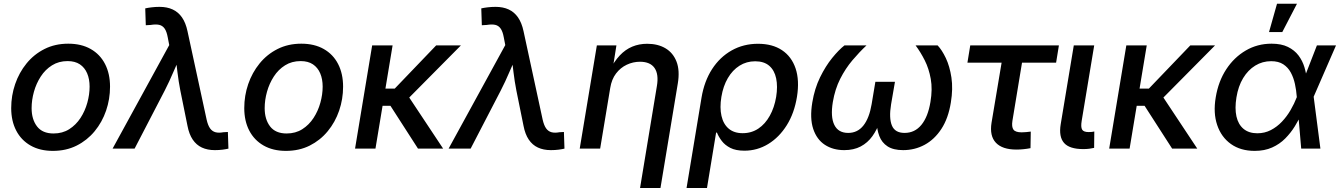

<svg xmlns="http://www.w3.org/2000/svg" viewBox="-20 -771 6951 996"><path d="M254.4 11.7Q187 11.7 138.4 -16.1Q89.8 -43.9 64 -93.8Q38.1 -143.6 38.1 -210.4Q38.1 -274.9 58.6 -334.7Q79.1 -394.5 117.7 -441.9Q156.2 -489.3 210.9 -516.8Q265.6 -544.4 334 -544.4Q401.9 -544.4 450.4 -516.8Q499 -489.3 524.9 -439Q550.8 -388.7 550.8 -321.3Q550.8 -256.8 530.3 -197Q509.8 -137.2 470.9 -90.1Q432.1 -43 377.4 -15.6Q322.8 11.7 254.4 11.7ZM257.8 -78.6Q304.2 -78.6 339.1 -100.8Q374 -123 397.5 -158.9Q420.9 -194.8 432.9 -237.8Q444.8 -280.8 444.8 -321.8Q444.8 -360.8 432.1 -390.6Q419.4 -420.4 394.3 -437.3Q369.1 -454.1 330.6 -454.1Q284.7 -454.1 249.8 -432.1Q214.8 -410.2 191.4 -374Q168 -337.9 156 -294.9Q144 -252 144 -210Q144 -151.9 172.1 -115.2Q200.2 -78.6 257.8 -78.6Z M564 0 857.9 -537.1 850.1 -577.6Q844.7 -607.4 834 -622.8Q823.2 -638.2 805.7 -642.1Q788.1 -646 761.7 -641.6L736.3 -640.1L733.4 -727.5Q746.1 -730.5 765.9 -732.9Q785.6 -735.4 807.6 -735.4Q846.7 -735.4 875.7 -721.9Q904.8 -708.5 924.1 -680.7Q943.4 -652.8 952.6 -609.4L1051.8 -150.9Q1058.6 -120.6 1069.8 -105Q1081.1 -89.4 1098.1 -85Q1115.2 -80.6 1138.7 -85L1162.1 -86.4L1165 0Q1153.3 2.9 1134.5 5.4Q1115.7 7.8 1094.7 7.8Q1056.2 7.8 1027.3 -5.6Q998.5 -19 979.7 -46.9Q960.9 -74.7 952.6 -118.2L915.5 -301.3Q906.2 -349.1 900.6 -396.2Q895 -443.4 889.2 -490.7H920.4Q898.9 -443.8 878.9 -396.5Q858.9 -349.1 834.5 -301.3L678.2 0Z M1463.4 11.7Q1396 11.7 1347.4 -16.1Q1298.8 -43.9 1272.9 -93.8Q1247.1 -143.6 1247.1 -210.4Q1247.1 -274.9 1267.6 -334.7Q1288.1 -394.5 1326.7 -441.9Q1365.2 -489.3 1419.9 -516.8Q1474.6 -544.4 1543 -544.4Q1610.8 -544.4 1659.4 -516.8Q1708 -489.3 1733.9 -439Q1759.8 -388.7 1759.8 -321.3Q1759.8 -256.8 1739.3 -197Q1718.8 -137.2 1679.9 -90.1Q1641.1 -43 1586.4 -15.6Q1531.7 11.7 1463.4 11.7ZM1466.8 -78.6Q1513.2 -78.6 1548.1 -100.8Q1583 -123 1606.4 -158.9Q1629.9 -194.8 1641.8 -237.8Q1653.8 -280.8 1653.8 -321.8Q1653.8 -360.8 1641.1 -390.6Q1628.4 -420.4 1603.3 -437.3Q1578.1 -454.1 1539.6 -454.1Q1493.7 -454.1 1458.7 -432.1Q1423.8 -410.2 1400.4 -374Q1377 -337.9 1365 -294.9Q1353 -252 1353 -210Q1353 -151.9 1381.1 -115.2Q1409.2 -78.6 1466.8 -78.6Z M2016.6 -535.6 1927.7 0H1821.8L1910.6 -535.6ZM2371.1 -535.6 2060.5 -222.2H1931.2L1944.8 -311.5H2027.8L2242.7 -535.6ZM2148.4 0 2002.9 -226.1 2081.5 -297.4 2278.8 0Z M2307.1 0 2601.1 -537.1 2593.3 -577.6Q2587.9 -607.4 2577.1 -622.8Q2566.4 -638.2 2548.8 -642.1Q2531.2 -646 2504.9 -641.6L2479.5 -640.1L2476.6 -727.5Q2489.3 -730.5 2509 -732.9Q2528.8 -735.4 2550.8 -735.4Q2589.8 -735.4 2618.9 -721.9Q2647.9 -708.5 2667.2 -680.7Q2686.5 -652.8 2695.8 -609.4L2794.9 -150.9Q2801.8 -120.6 2813 -105Q2824.2 -89.4 2841.3 -85Q2858.4 -80.6 2881.8 -85L2905.3 -86.4L2908.2 0Q2896.5 2.9 2877.7 5.4Q2858.9 7.8 2837.9 7.8Q2799.3 7.8 2770.5 -5.6Q2741.7 -19 2722.9 -46.9Q2704.1 -74.7 2695.8 -118.2L2658.7 -301.3Q2649.4 -349.1 2643.8 -396.2Q2638.2 -443.4 2632.3 -490.7H2663.6Q2642.1 -443.8 2622.1 -396.5Q2602.1 -349.1 2577.6 -301.3L2421.4 0Z M3145.5 -314.5 3093.3 0H2987.3L3076.2 -535.6H3177.7L3156.7 -403.8L3141.6 -404.3Q3166 -452.6 3195.1 -483.4Q3224.1 -514.2 3259.8 -529.1Q3295.4 -543.9 3337.4 -543.9Q3392.6 -543.9 3432.1 -520.5Q3471.7 -497.1 3489.5 -451.2Q3507.3 -405.3 3496.1 -337.9L3406.2 204.1H3300.3L3387.7 -325.2Q3397.9 -385.7 3375.5 -418.2Q3353 -450.7 3299.8 -450.7Q3264.2 -450.7 3231.4 -435.3Q3198.7 -419.9 3175.8 -389.9Q3152.8 -359.9 3145.5 -314.5Z M3541.5 204.1 3619.1 -264.2Q3633.3 -349.6 3673.8 -412.4Q3714.4 -475.1 3775.6 -509.5Q3836.9 -543.9 3912.1 -543.9Q3986.8 -543.9 4036.6 -510.7Q4086.4 -477.5 4107.2 -415.8Q4127.9 -354 4114.3 -269Q4100.6 -184.1 4061.3 -121.3Q4022 -58.6 3965.1 -23.9Q3908.2 10.7 3841.8 10.7Q3796.9 10.7 3768.8 -3.7Q3740.7 -18.1 3724.4 -39.6Q3708 -61 3699.2 -83H3694.8L3647.5 204.1ZM3832.5 -80.1Q3878.4 -80.1 3914.1 -104Q3949.7 -127.9 3973.4 -170.7Q3997.1 -213.4 4006.3 -268.1Q4015.1 -322.8 4006.3 -364.5Q3997.6 -406.2 3970.5 -429.7Q3943.4 -453.1 3897.5 -453.1Q3852.5 -453.1 3816.2 -430.2Q3779.8 -407.2 3755.6 -365.7Q3731.4 -324.2 3722.2 -268.6Q3712.9 -212.4 3722.7 -169.7Q3732.4 -127 3760.3 -103.5Q3788.1 -80.1 3832.5 -80.1Z M4359.4 7.8Q4301.3 7.8 4259 -19.8Q4216.8 -47.4 4198.5 -102.5Q4180.2 -157.7 4193.8 -239.7Q4205.6 -311.5 4234.1 -369.9Q4262.7 -428.2 4297.1 -470.5Q4331.5 -512.7 4360.8 -535.6H4475.1Q4438 -501 4401.9 -458.3Q4365.7 -415.5 4338.6 -362.1Q4311.5 -308.6 4300.3 -241.7Q4287.6 -164.6 4308.1 -123Q4328.6 -81.5 4379.9 -81.5Q4428.7 -81.5 4459 -119.9Q4489.3 -158.2 4501.5 -230L4521 -346.7H4622.6L4602.5 -230Q4590.8 -158.2 4606.7 -119.9Q4622.6 -81.5 4672.4 -81.5Q4725.6 -81.5 4759.8 -123.3Q4793.9 -165 4806.6 -241.7Q4817.9 -308.1 4808.3 -361.6Q4798.8 -415 4777.1 -458Q4755.4 -501 4729.5 -535.6H4843.8Q4866.2 -512.2 4886.5 -469.7Q4906.7 -427.2 4915.5 -368.9Q4924.3 -310.5 4912.6 -239.7Q4899.4 -157.2 4863.5 -102.3Q4827.6 -47.4 4776.4 -19.8Q4725.1 7.8 4665 7.8Q4614.3 7.8 4584.2 -11.7Q4554.2 -31.2 4541.3 -65.7Q4528.3 -100.1 4527.3 -144.5H4545.4Q4530.3 -99.1 4505.6 -64.7Q4481 -30.3 4444.8 -11.2Q4408.7 7.8 4359.4 7.8Z M5252.9 4.9Q5179.7 4.9 5146.2 -30.5Q5112.8 -65.9 5123.5 -133.8L5175.8 -445.8H4998.5L5013.2 -535.6H5473.1L5458.5 -445.8H5281.7L5231.9 -144Q5227.1 -112.8 5237.3 -98.6Q5247.6 -84.5 5279.8 -84.5Q5289.6 -84.5 5303 -85.7Q5316.4 -86.9 5327.1 -88.4L5325.7 -2.4Q5308.6 1 5290 2.9Q5271.5 4.9 5252.9 4.9Z M5599.6 2.4Q5527.8 2.4 5499.8 -29.5Q5471.7 -61.5 5482.4 -126.5L5550.3 -535.6H5656.2L5591.3 -144.5Q5585.9 -112.3 5593.3 -99.1Q5600.6 -85.9 5627.4 -85.9Q5637.7 -85.9 5644.5 -86.7Q5651.4 -87.4 5656.7 -88.9L5655.8 -3.9Q5646 -1.5 5631.1 0.5Q5616.2 2.4 5599.6 2.4Z M5928.7 -535.6 5839.8 0H5733.9L5822.8 -535.6ZM6283.2 -535.6 5972.7 -222.2H5843.3L5856.9 -311.5H5939.9L6154.8 -535.6ZM6060.5 0 5915 -226.1 5993.7 -297.4 6190.9 0Z M6488.8 11.7Q6415.5 11.7 6365.5 -23.9Q6315.4 -59.6 6294.2 -122.3Q6272.9 -185.1 6286.6 -266.1Q6300.3 -349.1 6341.1 -411.4Q6381.8 -473.6 6442.4 -509Q6502.9 -544.4 6576.2 -544.4Q6627 -544.4 6661.1 -527.6Q6695.3 -510.7 6716.1 -483.2Q6736.8 -455.6 6746.8 -422.1Q6756.8 -388.7 6759.8 -355H6793.9L6794.4 -271L6829.6 0H6730L6707 -269.5Q6704.6 -302.7 6697.5 -335.4Q6690.4 -368.2 6676 -394.8Q6661.6 -421.4 6637 -437.5Q6612.3 -453.6 6574.2 -453.6Q6528.8 -453.6 6491.5 -430.7Q6454.1 -407.7 6428.7 -365.7Q6403.3 -323.7 6394 -265.6Q6384.8 -209 6394 -167.2Q6403.3 -125.5 6430.9 -102.5Q6458.5 -79.6 6502.4 -79.6Q6540.5 -79.6 6572.5 -96.2Q6604.5 -112.8 6630.1 -139.9Q6655.8 -167 6675 -200.2Q6694.3 -233.4 6707 -266.6L6811.5 -535.6H6910.6L6793.5 -266.6L6765.1 -183.6H6733.4Q6717.8 -149.9 6696.8 -115.7Q6675.8 -81.5 6647 -52.5Q6618.2 -23.4 6579.1 -5.9Q6540 11.7 6488.8 11.7ZM6563 -604.5 6604.5 -751.5H6708L6631.8 -604.5Z"/></svg>

Font: Inter 20pt Medium
Style: Italic
Weight: 500
Italic angle: -9.3988°
Version: Version 4.001;git-66647c0bb